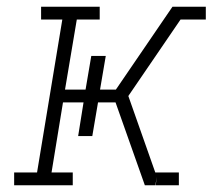

<svg xmlns="http://www.w3.org/2000/svg" viewBox="-20 -550 640 570"><path d="M22 0V-38H90L165 -492H102V-530H276V-492H208L173 -284H234L251 -384H294L277 -284H324L492 -530H529L525 -506L529 -530H591V-492H516L361 -265L441 -38H511V0H442L446 -25L441 0H410L323 -246H271L254 -146H212L228 -246H167L133 -38H196V0Z"/></svg>

Font: Iosevka Slab XLtExObl
Style: Regular
Weight: 200
Width: 7
Italic angle: -9°
Monospace: yes
Designer: Belleve Invis
Foundry: Belleve Invis
Version: Version 11.1.1; ttfautohint (v1.8.3)